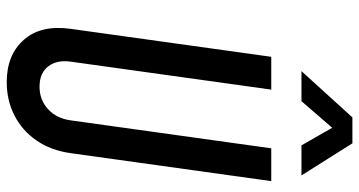

<svg xmlns="http://www.w3.org/2000/svg" viewBox="-262 -762 1041 556"><g transform="rotate(90 258.0 -484.5)"><path d="M505 -750 424 -169Q416 -112 387.5 -70.5Q359 -29 315.2 -6.5Q271.5 16 218 16Q139.5 16 95.8 -33.5Q52 -83 64 -169L145 -750H240L159 -169Q153.5 -128.5 173 -103.8Q192.5 -79 231.5 -79Q270 -79 296.8 -103.8Q323.5 -128.5 329 -169L410 -750ZM186.5 -837.5 320.5 -985H395.5L488.5 -837.5H401.5L350.5 -926.5L273.5 -837.5Z"/></g></svg>

Font: Mohave Light Medium
Style: Italic
Weight: 500
Italic angle: -8°
Version: Version 2.003